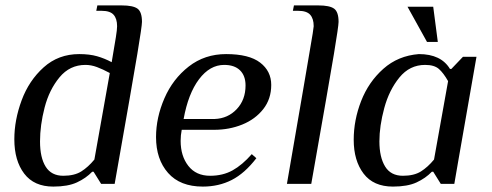

<svg xmlns="http://www.w3.org/2000/svg" viewBox="-20 -680 1821 710"><path d="M33 -165Q33 -236 60 -309Q87 -382 141.5 -431Q196 -480 273 -480Q311 -480 339 -472Q367 -464 393 -450Q404 -514 408.5 -542.5Q413 -571 413 -583Q413 -611 400 -625.5Q387 -640 356 -640H336L340 -660H430Q472 -660 488.5 -648Q505 -636 505 -599Q505 -584 488 -481.5Q471 -379 404 0H354L326 -45H321Q298 -21 264.5 -5.5Q231 10 177 10Q106 10 69.5 -38Q33 -86 33 -165ZM329 -90 386 -410Q360 -424 338.5 -432Q317 -440 296 -440Q238 -440 200 -394Q162 -348 145 -282.5Q128 -217 128 -157Q128 -97 149 -63.5Q170 -30 214 -30Q255 -30 280.5 -46Q306 -62 329 -90Z M557 -173Q557 -245 588 -316.5Q619 -388 678 -434Q737 -480 816 -480Q901 -480 942 -448.5Q983 -417 983 -366Q983 -314 953.5 -276.5Q924 -239 876 -219.5Q828 -200 772 -200H652Q648 -180 648 -159Q648 -103 676.5 -66.5Q705 -30 757 -30Q804 -30 840 -50Q876 -70 911 -110L928 -95Q885 -39 837 -14.5Q789 10 730 10Q646 10 601.5 -40.5Q557 -91 557 -173ZM774 -240Q823 -242 855.5 -276.5Q888 -311 888 -364Q888 -400 867.5 -420Q847 -440 809 -440Q756 -440 716 -387Q676 -334 659 -240Z M1101 -348Q1111 -409 1125.5 -492Q1140 -575 1140 -583Q1140 -611 1127 -625.5Q1114 -640 1083 -640H1063L1067 -660H1157Q1199 -660 1215.5 -648Q1232 -636 1232 -599Q1232 -584 1215 -481.5Q1198 -379 1131 0H1041Z M1288 -163Q1288 -236 1315.5 -306.5Q1343 -377 1397.5 -425.5Q1452 -474 1529 -480Q1611 -480 1644 -425H1649L1692 -470H1742L1675 -87L1660 0H1610L1582 -45H1577Q1554 -21 1520.5 -5.5Q1487 10 1433 10Q1361 10 1324.5 -38Q1288 -86 1288 -163ZM1585 -90 1637 -380Q1620 -410 1603 -425Q1586 -440 1552 -440Q1495 -440 1457 -393.5Q1419 -347 1401 -280.5Q1383 -214 1383 -157Q1383 -99 1404 -64.5Q1425 -30 1470 -30Q1511 -30 1536.5 -46Q1562 -62 1585 -90ZM1559 -525 1487 -655H1582L1599 -525Z"/></svg>

Font: Philosopher
Style: Italic
Weight: 400
Italic angle: -10°
Designer: Jovanny Lemonad
Foundry: Jovanny Lemonad
Version: Version 2.000